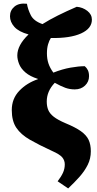

<svg xmlns="http://www.w3.org/2000/svg" viewBox="-20 -837 545 1076"><path d="M362 219 303 179Q323 153 333 131Q343 109 343 84Q343 62 329 45Q315 28 272 9Q198 -25 147.5 -54Q97 -83 71.5 -121Q46 -159 46 -220Q46 -284 88 -328Q130 -372 192 -393V-395Q148 -409 122.5 -431Q97 -453 87 -478.5Q77 -504 77 -526Q77 -584 140 -644Q85 -659 60.5 -686.5Q36 -714 36 -746Q36 -779 61 -800Q86 -821 131 -816Q136 -785 152.5 -752Q169 -719 218 -702Q256 -726 304 -750Q352 -774 410 -799Q444 -796 469.5 -776Q495 -756 495 -727Q495 -677 434 -649.5Q373 -622 265 -624Q256 -611 249.5 -589Q243 -567 243 -538Q243 -507 251.5 -481.5Q260 -456 279 -430Q330 -450 375.5 -458Q421 -466 455 -466Q466 -457 472.5 -443.5Q479 -430 479 -410Q479 -379 456.5 -357.5Q434 -336 399 -336Q371 -336 346 -345Q321 -354 287 -373Q242 -326 242 -268Q242 -241 250.5 -220.5Q259 -200 281.5 -182.5Q304 -165 346 -147Q402 -124 433 -102Q464 -80 476.5 -53.5Q489 -27 489 11Q489 52 471.5 87Q454 122 425.5 154Q397 186 362 219Z"/></svg>

Font: Noto Serif Black
Style: Regular
Weight: 900
Designer: Monotype Design Team
Foundry: Monotype Imaging Inc.
Version: Version 2.014; ttfautohint (v1.8.4.7-5d5b)